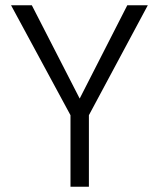

<svg xmlns="http://www.w3.org/2000/svg" viewBox="-20 -710 604 730"><path d="M22 -690H101L299 -304H267L464 -690H542L318 -272V0H248V-272Z"/></svg>

Font: Parkinsans Light Light
Style: Regular
Weight: 300
Version: Version 1.000